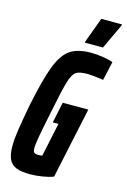

<svg xmlns="http://www.w3.org/2000/svg" viewBox="-133 -945 672 1015"><g transform="rotate(15 203.0 -437.5)"><path d="M10 -113Q10 -150 18 -203Q26 -256 42 -341Q73 -493 101.5 -566.5Q130 -640 171 -668Q212 -696 285 -696Q315 -696 349.5 -691Q384 -686 406 -677L383 -574Q320 -583 298 -583Q252 -583 233.5 -571Q215 -559 201 -514Q187 -469 162 -344Q141 -242 133 -197.5Q125 -153 125 -132Q125 -113 131.5 -107.5Q138 -102 155 -102Q166 -102 176 -104L215 -288H184L208 -402H348L265 -13Q243 -4 207 2Q171 8 138 8Q91 8 63.5 -2.5Q36 -13 23 -39Q10 -65 10 -113ZM239 -739V-744L290 -883H403V-878L338 -739Z"/></g></svg>

Font: Saira Ultra Condensed ExtraBold
Style: Italic
Weight: 800
Width: 1
Italic angle: -12°
Designer: Hector Gatti with collaboration of the Omnibus-Type team
Foundry: Omnibus-Type
Version: Version 1.001; ttfautohint (v1.8)